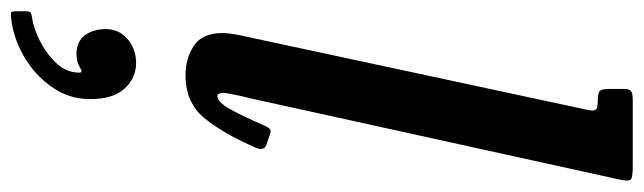

<svg xmlns="http://www.w3.org/2000/svg" viewBox="-462 -400 1141 340"><g transform="rotate(90 108.0 -229.5)"><path d="M255 -754.5 111 -100Q109 -93.5 105.5 -76.5Q102 -59.5 102 -56Q102 -44.5 107.5 -44.5Q118.5 -44.5 131.2 -67.8Q144 -91 160 -128Q163.5 -135.5 166.5 -137.8Q169.5 -140 177 -137L193.5 -131.5Q205 -127 199.5 -113.5Q174 -54.5 146.5 -21.2Q119 12 70.5 12Q41 12 18.5 -2.8Q-4 -17.5 -4 -53.5Q-4 -62 -1.8 -75.2Q0.5 -88.5 3 -98.5L132 -699.5Q134.5 -711 131.8 -714.5Q129 -718 117 -718H115.5Q102.5 -718 98.8 -721.5Q95 -725 95 -738V-763.5Q95 -774.5 99.2 -777.2Q103.5 -780 114 -780H233Q253 -780 256 -775.8Q259 -771.5 255 -754.5ZM-11 153Q-11 130 6.5 114.8Q24 99.5 49.5 99.5Q75 99.5 94 119.5Q113 139.5 113 181.5Q113 218.5 91.2 249.2Q69.5 280 35.8 299Q2 318 -33 321Q-38 321.5 -40.2 320.8Q-42.5 320 -42.5 314V293Q-42.5 287.5 -39.8 286Q-37 284.5 -32.5 284Q-13.5 281.5 9.5 270Q32.5 258.5 49.2 240.8Q66 223 66 201Q67 192.5 57 199Q47 205 33 205Q11 205 0 190.2Q-11 175.5 -11 153Z"/></g></svg>

Font: Besley* Condensed Medium
Style: Italic
Weight: 500
Width: 3
Italic angle: -13°
Designer: Owen Earl
Foundry: indestructible type*
Version: Version 3.000; ttfautohint (v1.8.3)